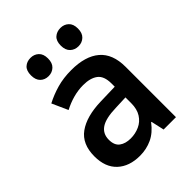

<svg xmlns="http://www.w3.org/2000/svg" viewBox="-213 -863 989 989"><g transform="rotate(-45 281.5 -368.0)"><path d="M225 10Q147 10 101.5 -32.5Q56 -75 56 -154Q56 -244 114.5 -286Q173 -328 278 -331L384 -334V-357Q384 -412 355 -433.5Q326 -455 275 -455Q238 -455 201.5 -445Q165 -435 131 -417L92 -504Q134 -526 181.5 -539.5Q229 -553 286 -553Q388 -553 442 -507Q496 -461 496 -367V0H406L390 -72H387Q354 -28 313 -9Q272 10 225 10ZM254 -87Q288 -87 318 -100.5Q348 -114 366 -142.5Q384 -171 384 -214V-256L310 -253Q236 -251 202.5 -228.5Q169 -206 169 -162Q169 -122 192.5 -104.5Q216 -87 254 -87ZM400 -613Q373 -613 355 -630Q337 -647 337 -680Q337 -714 355 -730Q373 -746 400 -746Q426 -746 444 -729.5Q462 -713 462 -680Q462 -647 444 -630Q426 -613 400 -613ZM182 -613Q155 -613 137.5 -630Q120 -647 120 -680Q120 -714 137.5 -730Q155 -746 182 -746Q208 -746 226 -729.5Q244 -713 244 -680Q244 -647 226 -630Q208 -613 182 -613Z"/></g></svg>

Font: Noto Sans Mono SemiCondensed SemiBold
Style: Regular
Weight: 600
Width: 4
Designer: Monotype Design Team
Foundry: Monotype Imaging Inc.
Version: Version 2.014; ttfautohint (v1.8.4.7-5d5b)